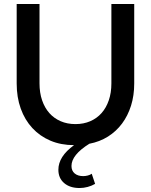

<svg xmlns="http://www.w3.org/2000/svg" viewBox="-20 -720 760 967"><path d="M656 -300Q656 -239 640 -188Q624 -137 594.5 -97.5Q565 -58 523.5 -32Q482 -6 430 4Q340 60 340 116Q340 140 356 153.5Q372 167 399 167Q410 167 422 164Q434 161 442 155Q447 168 450.5 180.5Q454 193 459 206Q442 216 421.5 221.5Q401 227 381 227Q332 227 303 202Q274 177 274 135Q274 68 353 11Q287 11 234 -11.5Q181 -34 143 -75Q105 -116 84.5 -173Q64 -230 64 -300V-700H179V-300Q179 -253 192 -215Q205 -177 228.5 -150.5Q252 -124 285.5 -109.5Q319 -95 360 -95Q401 -95 434.5 -109.5Q468 -124 491.5 -150.5Q515 -177 528 -215Q541 -253 541 -300V-700H656Z"/></svg>

Font: Rosa Sans Medium
Style: Regular
Weight: 500
Designer: Pentagram / MCKL
Foundry: Pentagram / MCKL
Version: Version 1.005;September 16, 2019;FontCreator 11.5.0.2425 64-